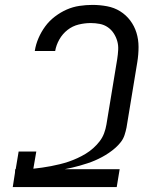

<svg xmlns="http://www.w3.org/2000/svg" viewBox="-20 -763 640 783"><path d="M32 0 41 -58 42 -73H44L56 -145H128L116 -75Q134 -77 152 -79.5Q170 -82 188 -85.5Q206 -89 224.5 -93.5Q243 -98 260.5 -104Q278 -110 295.5 -118Q313 -126 329.5 -136Q346 -146 360.5 -159Q375 -172 386.5 -187Q398 -202 404.5 -219.5Q411 -237 414 -255L458 -522Q461 -541 462 -560Q463 -579 458 -596Q453 -613 443.5 -627.5Q434 -642 419.5 -652Q405 -662 387 -665.5Q369 -669 350 -669Q326 -669 301 -663Q276 -657 255.5 -641Q235 -625 222 -602Q209 -579 205 -555H122V-556Q126 -582 137 -607.5Q148 -633 164.5 -655.5Q181 -678 204 -695.5Q227 -713 252 -724Q277 -735 304 -739Q331 -743 357 -743Q387 -743 416.5 -737.5Q446 -732 470 -717Q494 -702 511 -679.5Q528 -657 536.5 -629.5Q545 -602 545 -571.5Q545 -541 540 -510L496 -243Q493 -228 488 -212.5Q483 -197 473 -184Q463 -171 450.5 -160Q438 -149 424 -139.5Q410 -130 396 -122.5Q382 -115 367 -108.5Q352 -102 336.5 -97Q321 -92 305.5 -87.5Q290 -83 274.5 -79.5Q259 -76 244 -73H468L456 0Z"/></svg>

Font: Iosevka Extended
Style: Italic
Weight: 400
Width: 7
Italic angle: -9°
Monospace: yes
Designer: Belleve Invis
Foundry: Belleve Invis
Version: Version 32.5.0; ttfautohint (v1.8.4)